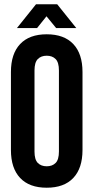

<svg xmlns="http://www.w3.org/2000/svg" viewBox="-20 -868 436 896"><path d="M141 -161Q141 -123 156.5 -107.5Q172 -92 198 -92Q224 -92 239.5 -107.5Q255 -123 255 -161V-539Q255 -577 239.5 -592.5Q224 -608 198 -608Q172 -608 156.5 -592.5Q141 -577 141 -539ZM31 -532Q31 -617 74 -662.5Q117 -708 198 -708Q279 -708 322 -662.5Q365 -617 365 -532V-168Q365 -83 322 -37.5Q279 8 198 8Q117 8 74 -37.5Q31 -83 31 -168ZM59 -737 148 -848H247L336 -737H242L197 -792L153 -737Z"/></svg>

Font: BebasNeueW01-Regular
Style: Regular
Weight: 400
Designer: Ryoichi Tsunekawa
Foundry: Ryoichi Tsunekawa
Version: Version 1.30